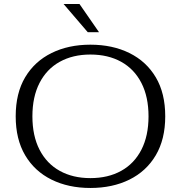

<svg xmlns="http://www.w3.org/2000/svg" viewBox="-20 -919 899 954"><path d="M416 -759 296 -899H375L472 -759ZM429 15Q320 15 236 -26.5Q152 -68 105 -147.5Q58 -227 58 -341Q58 -456 105 -535Q152 -614 236 -655.5Q320 -697 429 -697Q539 -697 623 -655.5Q707 -614 754 -535Q801 -456 801 -341Q801 -227 754 -147.5Q707 -68 623 -26.5Q539 15 429 15ZM429 -34Q517 -34 582 -70Q647 -106 682.5 -175Q718 -244 718 -341Q718 -438 682.5 -507Q647 -576 582 -612Q517 -648 429 -648Q342 -648 277 -612Q212 -576 176.5 -507Q141 -438 141 -341Q141 -244 176.5 -175Q212 -106 277 -70Q342 -34 429 -34Z"/></svg>

Font: Montagu Slab 16pt Light
Style: Regular
Weight: 300
Designer: Florian Karsten
Foundry: Florian Karsten
Version: Version 1.000; ttfautohint (v1.8.3)